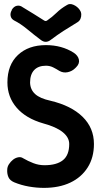

<svg xmlns="http://www.w3.org/2000/svg" viewBox="-20 -899 491 932"><path d="M436 -200Q436 -134 405.5 -86Q375 -38 321 -12.5Q267 13 193 13Q157 13 120 6.5Q83 0 49 -14Q28 -23 21 -39Q14 -55 15 -74Q15 -89 23.5 -102Q32 -115 43.5 -124Q55 -133 68.5 -135.5Q82 -138 92 -131Q116 -117 142 -107Q168 -97 196 -97Q255 -97 285.5 -121.5Q316 -146 316 -200Q316 -232 284.5 -257.5Q253 -283 190 -300Q106 -324 61 -376Q16 -428 16 -499Q16 -584 67 -632Q118 -680 203 -680Q280 -680 338 -643Q359 -629 363 -609.5Q367 -590 350 -573L345 -568Q330 -553 308.5 -548.5Q287 -544 268 -555Q254 -564 238 -572Q222 -580 203 -580Q166 -580 146 -559Q126 -538 126 -498Q127 -464 150.5 -442.5Q174 -421 225 -410Q326 -386 381 -332Q436 -278 436 -200ZM368 -849Q374 -841 374.5 -829.5Q375 -818 370.5 -807.5Q366 -797 356 -791Q316 -767 287.5 -748.5Q259 -730 227 -706Q202 -686 177 -706Q145 -730 112.5 -757Q80 -784 48 -800Q34 -808 31.5 -822Q29 -836 37 -849V-851Q47 -868 62 -871Q77 -874 90 -864Q117 -848 142.5 -832Q168 -816 195 -799Q199 -797 201.5 -797Q204 -797 208 -799Q233 -816 254.5 -837Q276 -858 304 -874Q318 -884 337 -875.5Q356 -867 367 -851Z"/></svg>

Font: Winky Sans Medium
Style: Regular
Weight: 500
Designer: Simon Atzbach
Foundry: typofactur
Version: Version 1.205